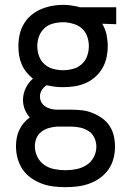

<svg xmlns="http://www.w3.org/2000/svg" viewBox="-20 -550 540 793"><path d="M250 223Q225 223 200 220Q175 217 151.5 208Q128 199 107.5 184.5Q87 170 73 149Q59 128 52.5 103.5Q46 79 46 54Q46 37 49 20Q52 3 59.5 -13Q67 -29 78 -42Q89 -55 103 -65Q90 -79 82.5 -98Q75 -117 75 -137Q75 -162 86 -185.5Q97 -209 116 -225Q101 -237 89 -252Q77 -267 69.5 -284.5Q62 -302 59 -321Q56 -340 56 -359Q56 -383 61 -406.5Q66 -430 78 -450.5Q90 -471 108 -486.5Q126 -502 148 -511.5Q170 -521 193.5 -525.5Q217 -530 240 -530Q256 -530 271 -528Q286 -526 300 -523L309 -520H460V-450L402 -452Q415 -431 420 -407Q425 -383 425 -359Q425 -336 420 -312.5Q415 -289 403 -268.5Q391 -248 373 -232Q355 -216 333 -206.5Q311 -197 287.5 -193.5Q264 -190 240 -190Q223 -190 206.5 -192Q190 -194 173 -198Q161 -191 153 -178.5Q145 -166 145 -151Q145 -139 150.5 -128.5Q156 -118 166 -111Q176 -104 187.5 -101Q199 -98 211 -97Q212 -97 213 -97Q214 -97 215 -97Q218 -97 220.5 -97Q223 -97 226 -97H274Q297 -97 319 -94.5Q341 -92 362 -83.5Q383 -75 401.5 -62Q420 -49 432.5 -30Q445 -11 450 11Q455 33 455 56Q455 81 448.5 105.5Q442 130 427.5 150.5Q413 171 392.5 185.5Q372 200 348.5 208.5Q325 217 300 220Q275 223 250 223ZM240 -260Q261 -260 281.5 -265.5Q302 -271 317.5 -285Q333 -299 340 -319Q347 -339 347 -359Q347 -378 341 -397Q335 -416 321.5 -429.5Q308 -443 289.5 -449.5Q271 -456 251 -458H240Q240 -458 239.5 -458Q239 -458 239 -458Q219 -458 198.5 -452.5Q178 -447 163 -433Q148 -419 141 -399.5Q134 -380 134 -359Q134 -339 141 -319Q148 -299 163.5 -285Q179 -271 199.5 -265.5Q220 -260 240 -260ZM250 153Q273 153 295.5 148.5Q318 144 337 132Q356 120 367 99.5Q378 79 378 56Q378 37 370 19.5Q362 2 346 -8.5Q330 -19 311.5 -23Q293 -27 274 -27H226Q223 -27 220 -27Q217 -27 215 -27Q198 -26 181 -21Q164 -16 150.5 -5.5Q137 5 130.5 21Q124 37 124 54Q124 77 134.5 98Q145 119 163.5 131.5Q182 144 204.5 148.5Q227 153 250 153Z"/></svg>

Font: Zed Mono
Style: Regular
Weight: 400
Monospace: yes
Designer: Belleve Invis
Foundry: Belleve Invis
Version: Version 1.0.0; ttfautohint (v1.8.4)